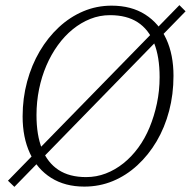

<svg xmlns="http://www.w3.org/2000/svg" viewBox="-20 -711 742 747"><path d="M702 -667 36 16 11 -8 678 -691ZM308 15Q233 15 179 -19Q125 -53 96.5 -114.5Q68 -176 68 -258Q68 -329 85.5 -393.5Q103 -458 134.5 -511.5Q166 -565 209 -605Q252 -645 304 -667Q356 -689 414 -689Q491 -689 545 -654.5Q599 -620 627 -559Q655 -498 655 -416Q655 -344 638 -279.5Q621 -215 589.5 -161.5Q558 -108 514.5 -68Q471 -28 419 -6.5Q367 15 308 15ZM315 -22Q355 -22 391.5 -36Q428 -50 460 -75.5Q492 -101 518 -136.5Q544 -172 562 -215.5Q580 -259 590.5 -308.5Q601 -358 601 -411Q601 -490 579.5 -543.5Q558 -597 515.5 -624.5Q473 -652 408 -652Q368 -652 331.5 -637.5Q295 -623 263 -597Q231 -571 205 -535Q179 -499 160.5 -456Q142 -413 132 -364Q122 -315 122 -263Q122 -185 143.5 -131.5Q165 -78 207.5 -50Q250 -22 315 -22Z"/></svg>

Font: Source Serif 4 Light
Style: Italic
Weight: 300
Italic angle: -12°
Designer: Frank Grießhammer
Foundry: Adobe Systems Incorporated
Version: Version 4.004;hotconv 1.0.116;makeotfexe 2.5.65601